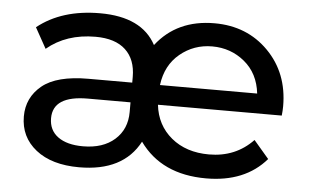

<svg xmlns="http://www.w3.org/2000/svg" viewBox="-43 -599 1082 669"><g transform="rotate(5 497.5 -264.5)"><path d="M945 -268Q945 -253 943 -235H510Q518 -164 570 -121Q622 -78 702 -78Q795 -78 856 -142L909 -80Q835 6 699 6Q543 6 466 -102Q409 6 255 6Q159 6 103.5 -38Q48 -82 48 -154Q48 -220 99 -262Q150 -304 261 -304H414V-324Q414 -385 378 -418.5Q342 -452 273 -452Q171 -452 103 -395L63 -467Q148 -535 282 -535Q428 -535 478 -441Q551 -535 682 -535Q796 -535 870.5 -459.5Q945 -384 945 -268ZM681 -454Q617 -454 568.5 -414Q520 -374 511 -304H851Q843 -374 794.5 -414Q746 -454 681 -454ZM262 -68Q332 -68 373 -104.5Q414 -141 414 -201V-235H265Q143 -235 143 -156Q143 -114 174.5 -91Q206 -68 262 -68Z"/></g></svg>

Font: false
Style: Regular
Weight: 500
Designer: Julieta Ulanovsky
Foundry: Julieta Ulanovsky
Version: Version 7.222;hotconv 1.0.109;makeotfexe 2.5.65596